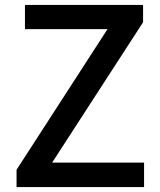

<svg xmlns="http://www.w3.org/2000/svg" viewBox="-20 -757 647 777"><path d="M47 0V-70L415 -639H81V-737H559V-667L191 -99H563V0Z"/></svg>

Font: Noto Sans TC Thin Medium
Style: Regular
Weight: 500
Version: Version 2.004-H2;hotconv 1.0.118;makeotfexe 2.5.65603